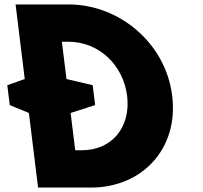

<svg xmlns="http://www.w3.org/2000/svg" viewBox="-20 -845 916 865"><path d="M91.5 -489 12.9 -461.2 23.9 -371.6 110.2 -336 151.5 0H390.5C617.5 0 785.4 -172 755.8 -413C726.3 -653 515.2 -825 289.2 -825H50.2ZM279.5 -489 258.8 -657H287.8C427.8 -657 536 -550 552.9 -412C568.9 -274 486.9 -168 347.9 -168H318.9L298.2 -336L408.6 -371.6L397.6 -461.2Z"/></svg>

Font: Hussar
Style: BdOpOblOne
Weight: 700
Foundry: Cannot Into Space Fonts
Version: Version 2.00